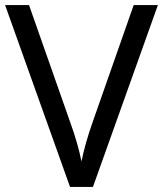

<svg xmlns="http://www.w3.org/2000/svg" viewBox="-20 -734 640 754"><path d="M600 -714 345 0H255L0 -714H94L255 -256Q271 -212 282 -173.5Q293 -135 300 -100Q307 -135 318 -174Q329 -213 345 -258L505 -714Z"/></svg>

Font: Noto Sans Ugaritic
Style: Regular
Weight: 400
Designer: Monotype Design Team
Foundry: Monotype Imaging Inc.
Version: Version 2.001; ttfautohint (v1.8.4.7-5d5b)